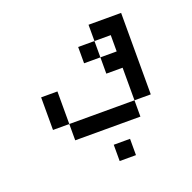

<svg xmlns="http://www.w3.org/2000/svg" viewBox="-96 -658 692 692"><g transform="rotate(-20 250.0 -312.0)"><path d="M312.5 -62.5V-125H250V-62.5ZM125 -250V-187.5H375V-250ZM125 -250Q125 -250 125 -375H62.5Q62.5 -375 62.5 -250ZM375 -250H437.5V-562.5H312.5V-500H250V-437.5H312.5V-375H375Q375 -375 375 -250ZM312.5 -437.5V-500H375V-437.5Z"/></g></svg>

Font: UnifontExMono
Style: Regular
Weight: 500
Version: Version 15.0.06